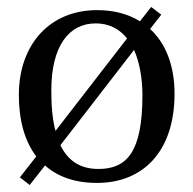

<svg xmlns="http://www.w3.org/2000/svg" viewBox="-20 -514 554 550"><path d="M258 10C388 10 480 -78 480 -246C480 -325 455 -390 410 -431L442 -472L413 -494L381 -453C347 -474 306 -485 258 -485C123 -485 34 -387 34 -242C34 -171 50 -110 84 -66L37 -6L65 16L109 -40C145 -8 194 10 258 10ZM262 -30C208 -30 174 -55 153 -98L364 -371C380 -335 388 -289 388 -241C388 -78 343 -30 262 -30ZM139 -139C130 -172 127 -211 127 -255C127 -383 178 -447 254 -447C293 -447 322 -431 344 -404Z"/></svg>

Font: STIX Two Text
Style: Regular
Weight: 400
Designer: Ross Mills, John Hudson & Paul Hanslow, Tiro Typeworks Ltd; with prior portions MicroPress Inc., and Coen Hoffman.
Foundry: Tiro Typeworks Ltd
Version: Version 2.13 b171